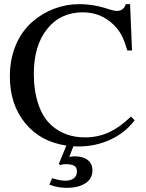

<svg xmlns="http://www.w3.org/2000/svg" viewBox="-20 -696 707 931"><path d="M335.9 13.2 315.9 64.9Q330.6 62 341.8 62Q382.8 62 405.5 80.1Q428.2 98.1 428.2 130.9Q428.2 169.9 394.5 192.4Q360.8 214.8 303.2 214.8Q259.3 214.8 219.2 199.2L232.9 168Q270 180.2 297.9 180.2Q323.2 180.2 338.1 168.2Q353 156.2 353 136.2Q353 116.7 340.8 108.4Q328.6 100.1 299.8 100.1Q282.2 100.1 272 104L265.1 99.1L301.8 9.8Q176.3 -8.3 102.1 -98.9Q27.8 -189.5 27.8 -325.2Q27.8 -407.7 55.7 -475.3Q83.5 -543 136.2 -589.8Q183.6 -631.3 242.4 -653.6Q301.3 -675.8 362.8 -675.8Q437.5 -675.8 508.8 -650.9Q533.2 -643.1 547.9 -643.1Q563 -643.1 574.2 -651.6Q585.4 -660.2 589.8 -675.8H610.8L620.1 -451.2H597.2Q583 -499.5 569.1 -525.6Q555.2 -551.8 530.8 -576.2Q469.2 -636.2 381.8 -636.2Q272.9 -636.2 208.5 -555.4Q144 -474.6 144 -337.9Q144 -254.4 166.3 -189.5Q188.5 -124.5 230 -87.9Q295.4 -29.8 392.1 -29.8Q454.1 -29.8 506.8 -53.7Q559.6 -77.6 615.2 -130.9L632.8 -112.8Q587.9 -52.7 516.1 -19.3Q444.3 14.2 359.9 14.2Q344.7 14.2 335.9 13.2Z"/></svg>

Font: Accordance
Style: Regular
Weight: 400
Version: Version 1.1 (build May 11, 2018) Miklal Software Solutions, 